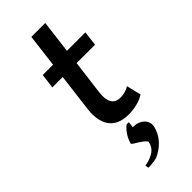

<svg xmlns="http://www.w3.org/2000/svg" viewBox="-296 -703 1025 1025"><g transform="rotate(-45 217.0 -190.0)"><path d="M321 141C329 99 289 66 246 66H238L242 32H225C203 49 177 83 168 122C184 137 225 154 240 176L243 179L242 184C236 213 218 230 200 239C181 250 157 257 141 258L144 278C163 278 187 276 210 270C263 247 309 203 321 141ZM303 -92C253 -92 236 -130 243 -191L268 -388H407L417 -471H278L301 -658H196L173 -471H95L85 -388H163L136 -171C125 -73 159 3 271 3C332 3 371 -16 391 -28L371 -111C356 -101 333 -92 303 -92Z"/></g></svg>

Font: Bluebird
Style: LiNrwObl
Weight: 300
Designer: Jasper
Foundry: Cannot Into Space Fonts
Version: Version 0.98